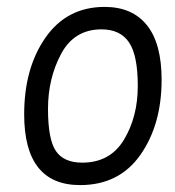

<svg xmlns="http://www.w3.org/2000/svg" viewBox="-20 -530 506 556"><path d="M274 -445Q195 -445 157 -374Q119 -303 119 -214.5Q119 -126 142 -92.5Q165 -59 218 -59Q299 -59 339 -125.5Q379 -192 379 -281Q379 -370 353.5 -407.5Q328 -445 274 -445ZM212 6Q50 6 50 -199Q50 -333 112 -421.5Q174 -510 283 -510Q363 -510 405.5 -457Q448 -404 448 -299Q448 -169 386.5 -81.5Q325 6 212 6Z"/></svg>

Font: Gudea
Style: Italic
Weight: 400
Version: Version 1.002